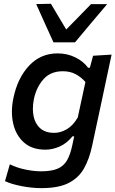

<svg xmlns="http://www.w3.org/2000/svg" viewBox="-20 -792 610 1016"><path d="M199.5 203.5Q148.5 203.5 94.5 193Q40.5 182.5 6.5 166.5L32 77.5Q69.5 96 114.5 105.2Q159.5 114.5 197 114.5Q252 114.5 284.5 100.8Q317 87 334.8 56.2Q352.5 25.5 363 -25.5L372.5 -70.5H363.5Q333.5 -33.5 295.8 -16.8Q258 0 220 0Q149 0 106.2 -38.5Q63.5 -77 49.5 -139.5Q43 -169 43 -200.5Q43 -235.5 51 -273.5Q73 -379.5 134 -444.5Q195 -509.5 284.5 -509.5Q336 -509.5 379 -488.2Q422 -467 446 -433.5H455.5L472.5 -497L570.5 -503Q557.5 -443 545.5 -386Q533.5 -329 520.5 -268L467.5 -20.5Q452.5 50 424 100Q395.5 150 342.2 176.8Q289 203.5 199.5 203.5ZM267 -89Q301.5 -89 334.5 -108.8Q367.5 -128.5 391.5 -170.5L432 -358Q410 -383.5 380.8 -399.2Q351.5 -415 312.5 -415Q248 -415 210.5 -373.2Q173 -331.5 159.5 -268.5Q154 -241 154 -216.5Q154 -196.5 157.5 -178.5Q165.5 -137.5 192.8 -113.2Q220 -89 267 -89ZM263 -568Q240 -618.5 217 -669.2Q194 -720 171.5 -770.5L249.5 -772Q269.5 -738 289.8 -704Q310 -670 330.5 -636Q364 -670 396.5 -703.2Q429 -736.5 461.5 -770H547Q503.5 -719 461.5 -669Q419.5 -619 377 -568Z"/></svg>

Font: Heraclito Medium
Style: Italic
Weight: 500
Italic angle: -12°
Designer: Kostas Bartsokas (font) & Cristiano Sobral (main changes)
Foundry: Kostas Bartsokas (font) & Cristiano Sobral (main changes)
Version: Version 1.00;July 8, 2020;FontCreator 13.0.0.2655 64-bit